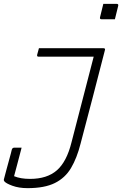

<svg xmlns="http://www.w3.org/2000/svg" viewBox="-21 -776 641 996"><path d="M181 -526H515Q527 -526 523 -515Q492 -392 460.5 -273Q429 -154 397 -31Q378 44 347.5 95.5Q317 147 263.5 173.5Q210 200 122 200Q77 200 43 187.5Q9 175 1 164Q-2 159 -1 155Q4 135 11 109.5Q18 84 24.5 60Q31 36 35.5 19.5Q40 3 40 1Q43 -10 53 -10H91L88 2Q77 45 67.5 80Q58 115 52 138Q69 145 89.5 148.5Q110 152 135 152Q223 152 274 107.5Q325 63 350 -38Q379 -151 407.5 -260Q436 -369 465 -482H179Q169 -482 172 -493ZM515 -756H584Q595 -756 592 -745L575 -676H506Q495 -676 498 -687Z"/></svg>

Font: Recursive Mn Lnr St Lt
Style: Italic
Weight: 300
Italic angle: -15°
Monospace: yes
Version: Version 1.079;hotconv 1.0.112;makeotfexe 2.5.65598; ttfautoh